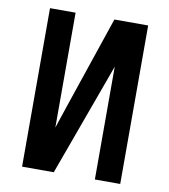

<svg xmlns="http://www.w3.org/2000/svg" viewBox="-82 -795 763 865"><g transform="rotate(10 300.0 -362.5)"><path d="M410 0V-516L222 0H77V-725H194V-199.5L226 -295.5L371.5 -725H526V0Z"/></g></svg>

Font: JuliaMono SemiBold
Style: Regular
Weight: 600
Monospace: yes
Designer: cormullion
Foundry: corm
Version: Version 0.055; ttfautohint (v1.8.4)